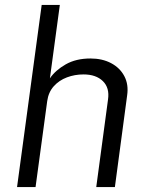

<svg xmlns="http://www.w3.org/2000/svg" viewBox="-20 -763 597 783"><path d="M49.5 0 150 -743H224L183.5 -443.5Q206 -476.5 248 -500.5Q290 -524.5 349 -524.5Q397 -524.5 433 -505.5Q469 -486.5 487 -452.5Q505 -418.5 498.5 -374L448.5 0H372.5L420.5 -357Q427.5 -405 399.5 -432.2Q371.5 -459.5 320.5 -459.5Q285 -459.5 253 -447.5Q221 -435.5 199.2 -411.2Q177.5 -387 172.5 -350.5L125 0Z"/></svg>

Font: Public Sans Light
Style: Italic
Weight: 300
Italic angle: -8°
Designer: The Public Sans project authors (U.S. Web Design System). Libre Franklin designed by Pablo Impallari and Rodrigo Fuenzal
Version: Version 1.007; ttfautohint (v1.8.1) -l 8 -r 50 -G 200 -x 14 